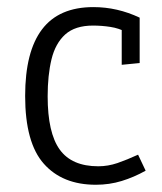

<svg xmlns="http://www.w3.org/2000/svg" viewBox="-20 -508 451 533"><path d="M246.1 4.9Q153.3 4.9 101.6 -53.5Q49.8 -111.8 49.8 -241.7Q49.8 -364.7 96.7 -426.5Q143.6 -488.3 239.3 -488.3Q305.7 -488.3 367.7 -459V-333L317.9 -328.1V-446.3L331.1 -418.5Q310.1 -429.7 286.4 -433.3Q262.7 -437 238.3 -437Q188.5 -437 161.1 -412.4Q133.8 -387.7 123 -343.5Q112.3 -299.3 112.3 -240.7Q112.3 -139.2 145.8 -92.8Q179.2 -46.4 252.9 -46.4Q279.8 -46.4 306.2 -55.4Q332.5 -64.5 363.3 -78.6L384.3 -34.2Q352.1 -16.1 317.9 -5.6Q283.7 4.9 246.1 4.9Z"/></svg>

Font: Anaheim
Style: Regular
Weight: 400
Designer: Vernon Adams
Foundry: Vernon Adams
Version: Version 2.001